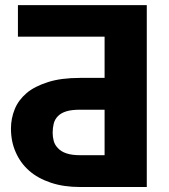

<svg xmlns="http://www.w3.org/2000/svg" viewBox="-20 -749 678 769"><path d="M300.8 -127.4H398.9V-309.6H300.8Q266.6 -309.6 246.1 -303.2Q225.1 -296.9 212.4 -284.2Q199.7 -271.5 195.3 -254.4Q190.9 -236.8 190.9 -217.3Q190.9 -200.2 195.3 -184.1Q199.7 -168 212.4 -155.3Q225.1 -141.6 246.1 -134.8Q267.6 -127.4 300.8 -127.4ZM51.8 -728.5H567.9V0H300.8Q234.9 0 184.1 -17.1Q131.3 -34.7 97.2 -64.9Q62 -95.7 43 -139.2Q23.9 -181.6 23.9 -234.4Q23.9 -274.4 39.1 -312Q53.7 -348.1 86.9 -376.5Q118.7 -403.3 172.9 -420.4Q224.6 -437 300.8 -437H398.9V-602.1H51.8Z"/></svg>

Font: Lato-ExtraBold
Style: Regular
Weight: 500
Designer: Lukasz Dziedzic with Adam Twardoch and Botio Nikoltchev
Foundry: tyPoland Lukasz Dziedzic
Version: ""